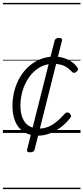

<svg xmlns="http://www.w3.org/2000/svg" viewBox="-20 -918 576 1326"><path d="M242 19Q185 19 145.5 -6Q106 -31 86 -77.5Q66 -124 66 -186Q66 -239 79 -289.5Q92 -340 117 -383Q142 -426 177.5 -458Q213 -490 257.5 -508.5Q302 -527 354 -527Q390 -527 420.5 -517.5Q451 -508 475 -491Q499 -474 514 -452Q520 -444 518.5 -437Q517 -430 506 -421Q498 -414 490 -415Q482 -416 475 -424Q460 -440 443 -452Q426 -464 403 -470.5Q380 -477 349 -477Q307 -477 272 -461.5Q237 -446 209 -418Q181 -390 161.5 -353.5Q142 -317 131.5 -274.5Q121 -232 121 -188Q121 -140 135 -104.5Q149 -69 177.5 -50Q206 -31 248 -30Q284 -30 315 -43Q346 -56 374 -80Q402 -104 430 -135Q439 -143 447 -141.5Q455 -140 462 -134Q469 -127 470.5 -119.5Q472 -112 465 -103Q433 -63 396 -36Q359 -9 320 5Q281 19 242 19ZM188 134Q162 134 167 115L357 -637Q362 -656 388 -656Q413 -656 408 -637L219 115Q214 134 188 134ZM0 378H536V388H0ZM0 -20H536V0H0ZM0 -505H536V-500H0ZM0 -898H536V-888H0Z"/></svg>

Font: Playwrite DE SAS Guides
Style: Regular
Weight: 400
Designer: Veronika Burian, José Scaglione
Foundry: TypeTogether
Version: Version 1.003